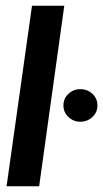

<svg xmlns="http://www.w3.org/2000/svg" viewBox="-20 -652 361 672"><path d="M3 0 92 -632H205L117 0ZM261 -226Q237 -226 219.5 -242.5Q202 -259 202 -283Q202 -307 219.5 -323.5Q237 -340 261 -340Q286 -340 303.5 -323.5Q321 -307 321 -283Q321 -259 303.5 -242.5Q286 -226 261 -226Z"/></svg>

Font: Alumni Sans
Style: Bold Italic
Weight: 700
Italic angle: -8°
Designer: Robert E. Leuschke
Foundry: Robert E. Leuschke
Version: Version 1.016